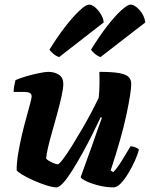

<svg xmlns="http://www.w3.org/2000/svg" viewBox="-20 -811 649 831"><path d="M225 0Q208 0 180 -9Q152 -18 123 -31Q94 -44 74 -56.5Q54 -69 52 -75Q52 -106 58.5 -145.5Q65 -185 74.5 -225.5Q84 -266 94 -302Q104 -338 110.5 -362.5Q117 -387 117 -393Q117 -405 108.5 -409Q100 -413 86 -413H39Q39 -427 42 -441.5Q45 -456 47 -464Q61 -471 89.5 -479.5Q118 -488 146.5 -494Q175 -500 189 -500Q216 -500 235 -487.5Q254 -475 254 -448Q254 -429 246.5 -395Q239 -361 228 -320.5Q217 -280 205.5 -240Q194 -200 187 -169Q180 -138 180 -124Q189 -115 205.5 -107.5Q222 -100 230 -100Q236 -100 253 -122.5Q270 -145 292 -180.5Q314 -216 337 -255.5Q360 -295 378.5 -330.5Q397 -366 407 -387Q410 -412 410.5 -444Q411 -476 410 -500Q467 -500 496.5 -494.5Q526 -489 537 -477.5Q548 -466 548 -448Q548 -413 527.5 -316Q507 -219 459 -73L470 -66Q481 -76 494.5 -96Q508 -116 521.5 -139Q535 -162 545 -178Q554 -178 566.5 -173Q579 -168 581 -163Q576 -142 563.5 -114.5Q551 -87 535 -60.5Q519 -34 502.5 -17Q486 0 471 0Q440 0 408 -8Q376 -16 354 -26.5Q332 -37 329 -44L377 -177Q390 -215 402 -248.5Q414 -282 421 -301L416 -304Q400 -270 379.5 -229Q359 -188 336.5 -147.5Q314 -107 293 -73.5Q272 -40 254 -20Q236 0 225 0ZM415 -564Q401 -569 389.5 -579Q378 -589 374 -596Q409 -653 443 -697Q477 -741 504.5 -766Q532 -791 545 -791Q563 -791 584 -767.5Q605 -744 609 -714ZM236 -564Q223 -568 210.5 -578.5Q198 -589 194 -596Q229 -653 263.5 -697Q298 -741 325 -766Q352 -791 365 -791Q378 -791 391.5 -779.5Q405 -768 416 -750.5Q427 -733 429 -714Z"/></svg>

Font: Texturina Black
Style: Italic
Weight: 900
Italic angle: -11°
Designer: Guillermo Torres Carreño
Foundry: Omnibus-Type
Version: Version 1.002; ttfautohint (v1.8.3)